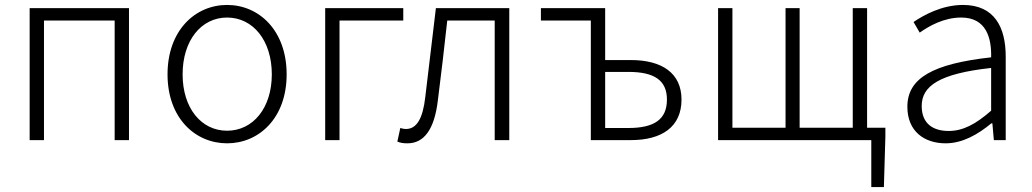

<svg xmlns="http://www.w3.org/2000/svg" viewBox="-20 -567 4176 777"><path d="M100 0H158V-484H444V0H502V-534H100Z M899 13C1028 13 1140 -89 1140 -266C1140 -444 1028 -547 899 -547C770 -547 658 -444 658 -266C658 -89 770 13 899 13ZM899 -38C794 -38 719 -130 719 -266C719 -403 794 -496 899 -496C1004 -496 1080 -403 1080 -266C1080 -130 1004 -38 899 -38Z M1296 0H1354V-484H1612V-534H1296Z M1629 13C1696 13 1738 -43 1752 -161C1766 -269 1778 -376 1790 -484H1982V0H2041V-534H1744C1730 -413 1715 -294 1701 -174C1691 -85 1665 -45 1623 -45C1614 -45 1607 -47 1600 -49L1588 6C1600 11 1611 13 1629 13Z M2371 0H2533C2659 0 2738 -54 2738 -164C2738 -271 2659 -324 2533 -324H2429V-534H2169V-484H2371ZM2429 -49V-276H2523C2628 -276 2679 -242 2679 -164C2679 -84 2628 -49 2523 -49Z M2886 0H3506V190H3557L3563 -14V-50H3489V-534H3431V-50H3216V-534H3159V-50H2944V-534H2886Z M3807 13C3876 13 3939 -24 3992 -68H3996L4002 0H4050V-338C4050 -456 4005 -547 3877 -547C3791 -547 3717 -505 3677 -478L3702 -435C3740 -462 3800 -496 3870 -496C3971 -496 3993 -414 3991 -335C3757 -309 3652 -252 3652 -135C3652 -35 3721 13 3807 13ZM3819 -37C3759 -37 3710 -64 3710 -138C3710 -219 3781 -269 3991 -292V-119C3929 -65 3878 -37 3819 -37Z"/></svg>

Font: Noto Sans CJK SC Light
Style: Regular
Weight: 300
Designer: Ryoko NISHIZUKA 西塚涼子 (kana, bopomofo & ideographs); Paul D. Hunt (Latin, Greek & Cyrillic); Sandoll Communications 산돌커뮤니
Foundry: Adobe
Version: Version 2.004;hotconv 1.0.118;makeotfexe 2.5.65603